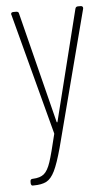

<svg xmlns="http://www.w3.org/2000/svg" viewBox="-52 -536 438 771"><g transform="rotate(-5 167.5 -150.5)"><path d="M41 190V183Q41 173 51 173H52Q81 172 96.5 159Q112 146 123 112.5Q134 79 152 3Q153 1 152.5 -0.5Q152 -2 152 -3L23 -490L22 -493Q22 -501 32 -501H43Q53 -501 54 -492L166 -47Q167 -44 168 -44Q169 -44 170 -47L281 -492Q283 -501 292 -501H303Q308 -501 310.5 -498Q313 -495 312 -490L169 59Q152 121 137.5 150.5Q123 180 104 190Q85 200 52 200H47Q45 200 43 197Q41 194 41 190Z"/></g></svg>

Font: Barlow Condensed Thin
Style: Regular
Weight: 250
Width: 3
Designer: Jeremy Tribby
Foundry: Tribby Type
Version: Version 1.408